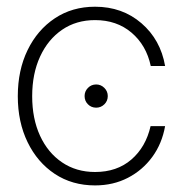

<svg xmlns="http://www.w3.org/2000/svg" viewBox="-20 -545 546 574"><path d="M264.2 9.3Q195.8 9.3 143.8 -25.1Q91.8 -59.6 62.5 -119.9Q33.2 -180.2 33.2 -257.3Q33.2 -335 62.5 -395.3Q91.8 -455.6 143.8 -490.2Q195.8 -524.9 264.2 -524.9Q345.7 -524.9 402.8 -475.6Q460 -426.3 473.6 -347.7H430.7Q417.5 -409.7 373.3 -447.3Q329.1 -484.9 264.2 -484.9Q208 -484.9 165.8 -456.1Q123.5 -427.2 99.9 -376Q76.2 -324.7 76.2 -257.3Q76.2 -190.4 99.6 -139.4Q123 -88.4 165.5 -59.6Q208 -30.8 264.2 -30.8Q329.6 -30.8 372.8 -68.1Q416 -105.5 430.2 -168H473.6Q464.4 -115.7 435.3 -75.9Q406.2 -36.1 362.3 -13.4Q318.4 9.3 264.2 9.3ZM267.6 -223.1Q252.9 -223.1 242.9 -233.2Q232.9 -243.2 232.9 -257.8Q232.9 -272 242.9 -282.2Q252.9 -292.5 267.6 -292.5Q281.7 -292.5 292 -282.2Q302.2 -272 302.2 -257.8Q302.2 -243.2 292 -233.2Q281.7 -223.1 267.6 -223.1Z"/></svg>

Font: Inter Display ExtraLight
Style: Regular
Weight: 200
Designer: Rasmus Andersson
Foundry: rsms
Version: Version 4.000;git-a52131595